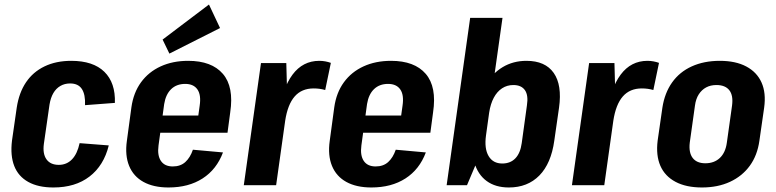

<svg xmlns="http://www.w3.org/2000/svg" viewBox="-20 -819 3432 849"><path d="M216 10Q149 10 105 -14.5Q61 -39 43 -85Q25 -131 33 -197L54 -343Q64 -409 95 -455Q126 -501 177 -525.5Q228 -550 295 -550Q392 -550 441.5 -501.5Q491 -453 488 -364L356 -354Q358 -401 342 -425.5Q326 -450 290 -450Q266 -450 247 -439Q228 -428 216 -407.5Q204 -387 199 -357L174 -183Q168 -139 185.5 -114.5Q203 -90 240 -90Q275 -90 298.5 -114.5Q322 -139 332 -186L461 -176Q439 -87 376 -38.5Q313 10 216 10Z M725 10Q659 10 614.5 -14.5Q570 -39 551 -85.5Q532 -132 541 -196L561 -344Q570 -409 603.5 -455Q637 -501 690.5 -525.5Q744 -550 812 -550Q916 -550 965.5 -492.5Q1015 -435 998 -322L986 -232H663L674 -308H883L852 -273L863 -352Q870 -399 853 -423.5Q836 -448 799 -448Q761 -448 737 -425Q713 -402 706 -359L681 -176Q675 -132 691.5 -107.5Q708 -83 744 -83Q778 -83 799.5 -102.5Q821 -122 833 -157L966 -145Q938 -70 876 -30Q814 10 725 10ZM953 -695 729 -582 699 -644 904 -799Z M1134 -540H1246L1251 -356L1201 0H1058ZM1212 -312Q1228 -428 1273.5 -489Q1319 -550 1392 -550Q1406 -550 1419 -547.5Q1432 -545 1443 -541L1418 -421Q1394 -428 1367 -428Q1314 -428 1283 -392.5Q1252 -357 1241 -285Z M1622 10Q1556 10 1511.5 -14.5Q1467 -39 1448 -85.5Q1429 -132 1438 -196L1458 -344Q1467 -409 1500.5 -455Q1534 -501 1587.5 -525.5Q1641 -550 1709 -550Q1813 -550 1862.5 -492.5Q1912 -435 1895 -322L1883 -232H1560L1571 -308H1780L1749 -273L1760 -352Q1767 -399 1750 -423.5Q1733 -448 1696 -448Q1658 -448 1634 -425Q1610 -402 1603 -359L1578 -176Q1572 -132 1588.5 -107.5Q1605 -83 1641 -83Q1675 -83 1696.5 -102.5Q1718 -122 1730 -157L1863 -145Q1835 -70 1773 -30Q1711 10 1622 10Z M2230 10Q2171 10 2132 -18.5Q2093 -47 2077.5 -100.5Q2062 -154 2072 -227L2084 -315Q2095 -389 2125.5 -441.5Q2156 -494 2202.5 -522Q2249 -550 2308 -550Q2391 -550 2428.5 -496.5Q2466 -443 2452 -343L2431 -197Q2417 -96 2365 -43Q2313 10 2230 10ZM2059 -740H2202L2124 -187L2045 0H1955ZM2201 -96Q2237 -96 2259 -119Q2281 -142 2287 -186L2310 -353Q2317 -398 2301 -420.5Q2285 -443 2250 -443Q2222 -443 2200 -428.5Q2178 -414 2163.5 -387Q2149 -360 2143 -321L2129 -220Q2121 -162 2140.5 -129Q2160 -96 2201 -96Z M2585 -540H2697L2702 -356L2652 0H2509ZM2663 -312Q2679 -428 2724.5 -489Q2770 -550 2843 -550Q2857 -550 2870 -547.5Q2883 -545 2894 -541L2869 -421Q2845 -428 2818 -428Q2765 -428 2734 -392.5Q2703 -357 2692 -285Z M3084 10Q3014 10 2967 -15Q2920 -40 2900 -86Q2880 -132 2888 -197L2909 -343Q2919 -408 2952 -454.5Q2985 -501 3039 -525.5Q3093 -550 3163 -550Q3233 -550 3280 -525Q3327 -500 3347.5 -454Q3368 -408 3359 -343L3338 -197Q3329 -132 3295.5 -86Q3262 -40 3208 -15Q3154 10 3084 10ZM3099 -97Q3138 -97 3163 -120.5Q3188 -144 3194 -188L3217 -352Q3223 -397 3205 -420Q3187 -443 3148 -443Q3122 -443 3102.5 -432.5Q3083 -422 3070 -402Q3057 -382 3053 -352L3030 -188Q3025 -144 3043 -120.5Q3061 -97 3099 -97Z"/></svg>

Font: Pathway Extreme Condensed
Style: Bold Italic
Weight: 700
Width: 3
Italic angle: -8°
Version: Version 1.001;gftools[0.9.26]